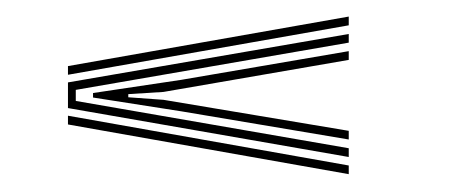

<svg xmlns="http://www.w3.org/2000/svg" viewBox="-20 -512 549 226"><path d="M390.5 -482.2 60 -424V-434.2L390.5 -492.5ZM390.5 -327.2 60 -384.8V-415L390.5 -472V-461.8L69.2 -406.2V-393.2L390.5 -337.5ZM390.5 -347.8 193.2 -381 89.5 -397.2V-402.5L193.2 -418L390.5 -451.8V-441.5L172.5 -403.8L131 -401.2V-397.5L172.5 -394.5L390.5 -358ZM390.5 -307 60 -365.5V-375.8L390.5 -317.2Z"/></svg>

Font: Big Shoulders Inline Text Thin ExtraLight
Style: Regular
Weight: 250
Version: Version 2.002